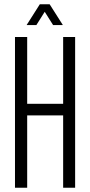

<svg xmlns="http://www.w3.org/2000/svg" viewBox="-20 -877 421 897"><path d="M275 0V-704H331V0ZM50 0V-704H107V0ZM107 -338V-392H275V-338ZM228 -760 170 -852 212 -857 273 -761V-760ZM105 -760V-761L166 -857H211L150 -760Z"/></svg>

Font: Foldit Light
Style: Regular
Weight: 300
Version: Version 1.003